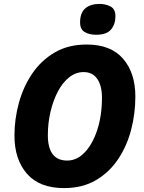

<svg xmlns="http://www.w3.org/2000/svg" viewBox="-20 -953 738 983"><path d="M308 10Q182 10 118 -63.5Q54 -137 54 -259Q54 -343 76.5 -425.5Q99 -508 144.5 -575.5Q190 -643 259.5 -684Q329 -725 424 -725Q547 -725 610 -652.5Q673 -580 673 -458Q673 -372 651.5 -289Q630 -206 585 -138.5Q540 -71 471 -30.5Q402 10 308 10ZM324 -131Q374 -131 414 -173Q454 -215 478 -288Q502 -361 502 -454Q502 -514 478 -549Q454 -584 408 -584Q368 -584 334 -557Q300 -530 276 -484Q252 -438 238.5 -380.5Q225 -323 225 -261Q225 -131 324 -131ZM472 -775Q437 -775 413.5 -789Q390 -803 390 -838Q390 -887 416.5 -910Q443 -933 490 -933Q520 -933 545.5 -920Q571 -907 571 -870Q571 -829 548.5 -802Q526 -775 472 -775Z"/></svg>

Font: Noto Sans Disp ExtBd
Style: Italic
Weight: 800
Italic angle: -12°
Designer: Monotype Design Team
Foundry: Monotype Imaging Inc.
Version: Version 2.000;GOOG;noto-source:20170915:90ef993387c0